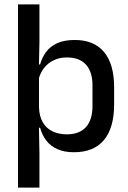

<svg xmlns="http://www.w3.org/2000/svg" viewBox="-20 -682 583 874"><path d="M316.5 11Q273 11 241.8 -2.8Q210.5 -16.5 191 -41.8Q171.5 -67 162.5 -100.5H130L157.5 -193Q159 -152 175 -124.8Q191 -97.5 219.2 -84Q247.5 -70.5 284.5 -70.5Q341 -70.5 371 -103.2Q401 -136 401 -199.5V-293Q401 -355.5 371.2 -388Q341.5 -420.5 284.5 -420.5Q250.5 -420.5 224 -407.5Q197.5 -394.5 180.2 -372.2Q163 -350 156 -321.5L133 -388.5H162.5Q171 -419.5 189.2 -444.8Q207.5 -470 239.5 -485Q271.5 -500 320.5 -500Q408 -500 453.8 -445Q499.5 -390 499.5 -284.5V-207Q499.5 -100.5 453.5 -44.8Q407.5 11 316.5 11ZM62 172V-662H159.5V-489L157 -374.5L157.5 -342.5V-141.5L157 -121.5L159.5 17V172Z"/></svg>

Font: Anek Gujarati Medium Medium
Style: Regular
Weight: 500
Version: Version 1.003